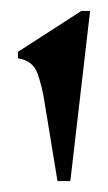

<svg xmlns="http://www.w3.org/2000/svg" viewBox="-20 -659 195 348"><path d="M84.2 -330.8 60.8 -473.3Q56.7 -500.8 48.3 -525Q40 -549.2 12.5 -553.3V-565L127.5 -639.2H143.3L107.5 -330.8Z"/></svg>

Font: Manufacturing Consent
Style: Regular
Weight: 400
Version: Version 3.000; ttfautohint (v1.8.4.7-5d5b)